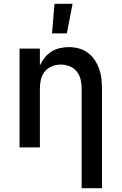

<svg xmlns="http://www.w3.org/2000/svg" viewBox="-20 -776 640 1011"><path d="M410 215V-310Q410 -334 404.5 -357.5Q399 -381 384 -399.5Q369 -418 346.5 -427Q324 -436 300 -436Q276 -436 253.5 -427Q231 -418 216 -399.5Q201 -381 195.5 -357.5Q190 -334 190 -310V0H83V-520H190V-431Q200 -453 215 -472Q230 -491 250.5 -504Q271 -517 295 -522.5Q319 -528 343 -528Q369 -528 395 -521Q421 -514 442 -498.5Q463 -483 478 -461Q493 -439 502 -414Q511 -389 514 -362.5Q517 -336 517 -310V215ZM254 -600 267 -756H362L332 -600Z"/></svg>

Font: Iosevka Aile Semibold
Style: Regular
Weight: 600
Designer: Belleve Invis
Foundry: Belleve Invis
Version: Version 31.1.0; ttfautohint (v1.8.4)